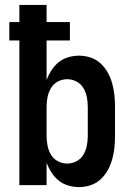

<svg xmlns="http://www.w3.org/2000/svg" viewBox="-20 -755 540 783"><path d="M302 8Q280 8 258 1.5Q236 -5 219 -19Q202 -33 190 -51.5Q178 -70 170 -91V0H59V-590H18V-665H59V-735H170V-665H265V-590H170V-429Q178 -450 190 -468.5Q202 -487 219 -501Q236 -515 258 -521.5Q280 -528 302 -528Q326 -528 349 -520.5Q372 -513 390 -496.5Q408 -480 419.5 -459Q431 -438 437.5 -415Q444 -392 446.5 -368Q449 -344 449 -320V-200Q449 -176 446.5 -152Q444 -128 437.5 -105Q431 -82 419.5 -61Q408 -40 390 -23.5Q372 -7 349 0.5Q326 8 302 8ZM254 -88Q274 -88 292 -97.5Q310 -107 320 -124Q330 -141 334 -160.5Q338 -180 338 -200V-320Q338 -340 334 -359.5Q330 -379 320 -396Q310 -413 292 -422.5Q274 -432 254 -432Q234 -432 216 -422.5Q198 -413 188 -396Q178 -379 174 -359.5Q170 -340 170 -320V-200Q170 -180 174 -160.5Q178 -141 188 -124Q198 -107 216 -97.5Q234 -88 254 -88Z"/></svg>

Font: Iosevka
Style: Bold
Weight: 700
Monospace: yes
Designer: Belleve Invis
Foundry: Belleve Invis
Version: Version 32.5.0; ttfautohint (v1.8.4)